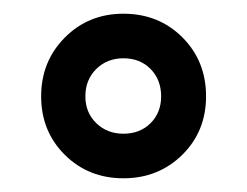

<svg xmlns="http://www.w3.org/2000/svg" viewBox="-20 -820 360 280"><path d="M160 -560Q211 -560 245.8 -594.2Q280.5 -628.5 280.5 -679.5Q280.5 -731 246 -765.5Q211.5 -800 160 -800Q109 -800 74.5 -765.2Q40 -730.5 40 -679.5Q40 -628.5 74.5 -594.2Q109 -560 160 -560ZM160 -625Q136.3 -625 120.4 -640.4Q104.5 -655.8 104.5 -679.5Q104.5 -703.7 120.4 -719.4Q136.3 -735 160 -735Q184.2 -735 199.6 -719.4Q215 -703.7 215 -679.5Q215 -655.8 199.6 -640.4Q184.2 -625 160 -625Z"/></svg>

Font: Besley
Style: Regular
Weight: 400
Designer: Owen Earl
Foundry: indestructible type*
Version: Version 4.000